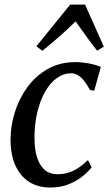

<svg xmlns="http://www.w3.org/2000/svg" viewBox="-20 -828 484 858"><path d="M205 10Q121 10 74.2 -47Q27.5 -104 27 -203Q27 -263.5 45.8 -324.8Q64.5 -386 101.5 -437.2Q138.5 -488.5 192.8 -519.5Q247 -550.5 317.5 -550.5Q344.5 -550.5 376.2 -544.8Q408 -539 430.5 -528.5L401 -422.5L382 -426Q369.5 -449.5 356.2 -466.2Q343 -483 328.5 -491.8Q314 -500.5 298 -500.5Q264 -500.5 234.2 -479.2Q204.5 -458 182 -419Q159.5 -380 146.8 -326.8Q134 -273.5 134 -210Q134.5 -158.5 146.2 -122.8Q158 -87 180.5 -68.2Q203 -49.5 236.5 -49.5Q265.5 -49.5 289 -57.5Q312.5 -65.5 333 -79.8Q353.5 -94 373 -112.5L389.5 -80.5Q375 -61.5 349.2 -40.5Q323.5 -19.5 287.2 -4.8Q251 10 205 10ZM169.5 -601 142.5 -621 293.5 -807.5H360L444 -619.5L414 -601.5Q389.5 -632 366.5 -664.5Q343.5 -697 318 -732.5Q284.5 -699 247.5 -666.8Q210.5 -634.5 169.5 -601Z"/></svg>

Font: Merriweather 60pt
Style: Italic
Weight: 400
Italic angle: -7.8°
Version: Version 2.101